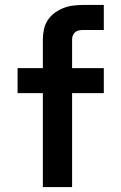

<svg xmlns="http://www.w3.org/2000/svg" viewBox="-20 -755 490 775"><path d="M153 0V-379H51V-480H153V-596Q153 -617 157.5 -637Q162 -657 173 -674Q184 -691 200.5 -703Q217 -715 236 -722.5Q255 -730 275.5 -732.5Q296 -735 316 -735H399V-634H316Q308 -634 299.5 -632.5Q291 -631 284.5 -626Q278 -621 274.5 -613Q271 -605 271 -596V-480H399V-379H271V0Z"/></svg>

Font: Iosevka Aile
Style: Bold
Weight: 700
Designer: Belleve Invis
Foundry: Belleve Invis
Version: Version 28.0.1; ttfautohint (v1.8.4)